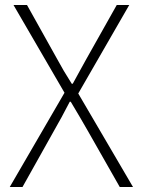

<svg xmlns="http://www.w3.org/2000/svg" viewBox="-20 -748 570 768"><path d="M19 0 238 -377 34 -728H88L208 -513Q222 -487 235 -465Q248 -443 267 -413H271Q288 -443 299.5 -465Q311 -487 326 -513L447 -728H497L293 -374L512 0H459L331 -225Q316 -251 299.5 -279.5Q283 -308 263 -341H259Q242 -308 226.5 -279.5Q211 -251 196 -225L70 0Z"/></svg>

Font: Noto Sans KR Thin ExtraLight
Style: Regular
Weight: 250
Version: Version 2.004-H2;hotconv 1.0.118;makeotfexe 2.5.65603